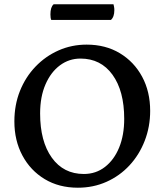

<svg xmlns="http://www.w3.org/2000/svg" viewBox="-20 -863 767 895"><path d="M343 12Q255 12 188.5 -28Q122 -68 84.5 -138Q47 -208 47 -297Q47 -374 73 -439Q99 -504 145.5 -552.5Q192 -601 253 -628Q314 -655 384 -655Q472 -655 538.5 -615Q605 -575 642.5 -505.5Q680 -436 680 -346Q680 -272 654.5 -206.5Q629 -141 583.5 -92Q538 -43 476.5 -15.5Q415 12 343 12ZM371 -52Q427 -52 469.5 -85Q512 -118 535.5 -175.5Q559 -233 559 -309Q559 -439 504.5 -514.5Q450 -590 355 -590Q302 -590 259.5 -558.5Q217 -527 192 -469.5Q167 -412 167 -334Q167 -204 221.5 -128Q276 -52 371 -52ZM497 -770H219Q215 -778 215 -796Q215 -830 230 -843H509Q510 -839 511.5 -832Q513 -825 513 -816Q513 -784 497 -770Z"/></svg>

Font: Petrona SemiBold
Style: Regular
Weight: 600
Designer: Ringo R. Seeber
Foundry: Ringo R. Seeber
Version: Version 2.001; ttfautohint (v1.8.3)